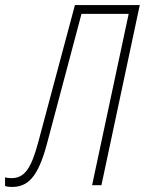

<svg xmlns="http://www.w3.org/2000/svg" viewBox="-74 -734 574 761"><path d="M-27 7C36 7 76 -31 111 -160L249 -679H436L291 0H328L480 -714H223L78 -172C49 -63 22 -28 -29 -28C-39 -28 -47 -29 -54 -31V3C-47 6 -36 7 -27 7Z"/></svg>

Font: Noto Sans ExtraCondensed ExtraLight
Style: Italic
Weight: 200
Width: 2
Italic angle: -12°
Designer: Monotype Design Team
Foundry: Monotype Imaging Inc.
Version: Version 2.013